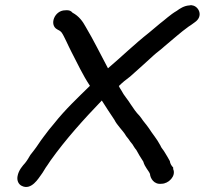

<svg xmlns="http://www.w3.org/2000/svg" viewBox="-20 -688 795 745"><path d="M48 -4C45 13 52 27 64 33C102 53 131 1 139 -9C147 -19 156 -37 164 -47L176 -65C236 -149 305 -225 375 -298C391 -272 407 -249 424 -223C434 -202 458 -180 467 -164C470 -158 476 -153 479 -148C482 -143 488 -135 494 -128C498 -122 502 -114 509 -106C517 -91 526 -76 536 -61C542 -39 557 -26 562 -13C563 3 577 29 607 25C634 25 664 -5 652 -32V-38C646 -44 640 -53 639 -63C634 -72 628 -83 621 -94C614 -107 606 -113 602 -124C589 -149 571 -169 558 -190C547 -206 537 -216 528 -230L521 -239C508 -252 498 -267 488 -282C476 -302 461 -317 451 -337C447 -344 444 -347 442 -353L441 -354C454 -367 471 -381 485 -391C515 -418 547 -446 577 -474C589 -485 604 -495 619 -509C653 -537 680 -562 712 -585C717 -588 723 -592 735 -601C771 -625 751 -663 727 -667H726C726 -667 723 -669 715 -667C695 -666 678 -655 666 -646C640 -631 620 -611 601 -597C587 -585 575 -575 558 -561C501 -516 453 -469 399 -423C371 -475 344 -531 313 -583C301 -605 287 -625 261 -639C258 -643 251 -650 233 -648C191 -648 170 -591 202 -574C209 -570 213 -569 219 -562C228 -550 245 -510 257 -487C281 -441 301 -397 329 -355C283 -310 232 -262 191 -210C177 -194 163 -176 149 -157C135 -139 124 -120 112 -105L98 -87C90 -74 86 -66 77 -55C69 -46 52 -28 48 -4Z"/></svg>

Font: Scribbler
Style: BlkIta
Weight: 900
Designer: Mew Too
Foundry: Cannot Into Space Fonts
Version: Version 1.001